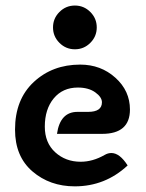

<svg xmlns="http://www.w3.org/2000/svg" viewBox="-20 -659 523 686"><path d="M256.8 -259.3H294.9Q344.2 -259.3 344.2 -293.5Q344.2 -312 320.3 -329.1Q296.4 -346.2 258.3 -346.2Q204.1 -346.2 172.1 -307.6Q140.1 -269 140.1 -206.5Q140.1 -148.9 177.2 -115Q214.4 -81.1 268.1 -81.1Q311.5 -81.1 354 -105.5Q365.7 -112.3 377.9 -112.3Q407.7 -112.3 436 -67.9Q356 6.8 247.1 6.8Q158.2 6.8 95.9 -46.6Q33.7 -100.1 33.7 -195.8Q33.7 -303.7 100.6 -366Q167.5 -428.2 266.6 -428.2Q340.3 -428.2 392.3 -381.3Q444.3 -334.5 444.3 -267.6Q444.3 -180.7 344.7 -180.7H183.6Q194.8 -259.3 256.8 -259.3ZM247.6 -482.9Q215.3 -482.9 192.4 -505.9Q169.4 -528.8 169.4 -561Q169.4 -593.3 192.4 -616.2Q215.3 -639.2 247.6 -639.2Q279.8 -639.2 302.7 -616.2Q325.7 -593.3 325.7 -561Q325.7 -528.8 302.7 -505.9Q279.8 -482.9 247.6 -482.9Z"/></svg>

Font: Bainsley
Style: Bold
Weight: 700
Designer: Paul James MIller
Foundry: High-Logic / Made with FontCreator
Version: Version 1.411;March 28, 2021;FontCreator 13.0.0.2683 64-bit